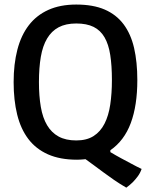

<svg xmlns="http://www.w3.org/2000/svg" viewBox="-20 -696 670 852"><path d="M321.8 12.7Q246.6 12.7 193.1 -11Q139.6 -34.7 105.7 -79.3Q71.8 -124 56.2 -187.7Q40.5 -251.5 40.5 -331.5Q40.5 -411.6 57.1 -475.6Q73.7 -539.6 107.9 -584Q142.1 -628.4 194.6 -652.1Q247.1 -675.8 318.4 -675.8Q393.1 -675.8 444.6 -653.6Q496.1 -631.3 528.3 -588.4Q560.5 -545.4 575 -483.2Q589.4 -420.9 589.4 -340.8Q589.4 -228 560.3 -149.9Q531.2 -71.8 469.7 -29.3V-21Q493.2 -6.8 517.6 6.3Q542 19.5 562.5 30.3Q585.9 43 608.4 53.7Q602.1 72.3 590.8 87.2Q579.6 102.1 568.4 113.3Q555.2 126 540.5 136.7Q511.7 120.1 486.6 102.8Q461.4 85.4 439 68.8Q416.5 52.2 396.7 37.4Q377 22.5 359.4 10.3Q356 10.7 350.8 11.2Q345.7 11.7 340.1 12Q334.5 12.2 329.6 12.5Q324.7 12.7 321.8 12.7ZM318.4 -72.8Q364.7 -72.8 395.3 -92.3Q425.8 -111.8 443.8 -147.2Q461.9 -182.6 469.2 -231.9Q476.6 -281.2 476.6 -340.8Q476.6 -404.8 469.2 -452.1Q461.9 -499.5 443.8 -530.5Q425.8 -561.5 395.3 -576.7Q364.7 -591.8 318.4 -591.8Q272 -591.8 240.2 -575Q208.5 -558.1 189 -525.1Q169.4 -492.2 161.1 -443.6Q152.8 -395 152.8 -331.5Q152.8 -270 161.1 -221.7Q169.4 -173.3 189 -140.4Q208.5 -107.4 240.2 -90.1Q272 -72.8 318.4 -72.8Z"/></svg>

Font: Basic
Style: Regular
Weight: 400
Designer: Magnus Gaarde
Foundry: Magnus Gaarde
Version: Version 1.003; ttfautohint (v1.1) -l 6 -r 16 -G 0 -x 16 -D l